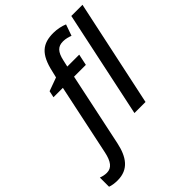

<svg xmlns="http://www.w3.org/2000/svg" viewBox="-387 -907 1288 1288"><g transform="rotate(-45 257.5 -262.5)"><path d="M-40 240C64 240 112 170 135 62L245 -459H357L374 -539H261L271 -584C286 -655 313 -679 360 -679C386 -679 408 -672 427 -665L455 -745C430 -756 391 -765 354 -765C253 -765 197 -723 167 -587L156 -541L60 -506L50 -459H139L32 48C17 118 -9 153 -55 153C-75 153 -92 149 -111 142V229C-93 236 -68 240 -40 240ZM359 0H464L626 -760H520Z"/></g></svg>

Font: Noto Sans Medium
Style: Italic
Weight: 500
Italic angle: -12°
Designer: Monotype Design Team
Foundry: Monotype Imaging Inc.
Version: Version 2.013